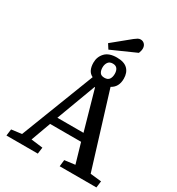

<svg xmlns="http://www.w3.org/2000/svg" viewBox="-243 -1219 1258 1368"><g transform="rotate(30 385.5 -535.5)"><path d="M345 -893 320 -932 462 -1048Q476 -1059 486.5 -1065Q497 -1071 509 -1071Q528 -1071 541 -1057.5Q554 -1044 554 -1022Q554 -1004 545 -982ZM22 0 29 -54 113 -65 346 -667Q321 -679 310 -703Q299 -727 299 -760Q299 -808 330.5 -841.5Q362 -875 427 -875Q487 -875 515.5 -846.5Q544 -818 544 -768Q544 -699 491 -671L678 -64L769 -54L762 0H460L466 -54L552 -65L505 -227H250L191 -65L287 -53L280 0ZM420 -705Q448 -705 459.5 -722Q471 -739 471 -766Q471 -792 459.5 -807.5Q448 -823 423 -823Q396 -823 384 -805Q372 -787 372 -763Q372 -737 382.5 -721Q393 -705 420 -705ZM273 -291H488L397 -613H393Z"/></g></svg>

Font: Literata 7pt Medium
Style: Italic
Weight: 500
Italic angle: -2°
Designer: Latin by Veronika Burian and Jose Scaglione. Greek by Irene Vlachou. Cyrillic by Vera Evstafieva
Foundry: TypeTogether
Version: Version 3.002